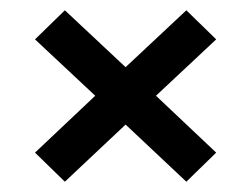

<svg xmlns="http://www.w3.org/2000/svg" viewBox="-20 -560 488 373"><path d="M106 -207 48 -263.5 165 -374 48 -483.5 106 -540 224 -429.5 342 -540 400 -483.5 283 -374 400 -263.5 342 -207 224 -318Z"/></svg>

Font: Big Shoulders Medium
Style: Regular
Weight: 500
Designer: Patric King
Foundry: XO Type Co
Version: Version 2.002